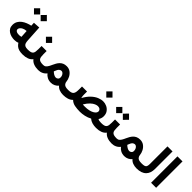

<svg xmlns="http://www.w3.org/2000/svg" viewBox="269 -2130 3449 3449"><g transform="rotate(45 1993.5 -405.5)"><path d="M286.7 -350.2 295.3 -210Q281 -206.1 266.5 -204Q252 -201.9 238.9 -201.9Q194.5 -201.9 171.2 -217Q147.9 -232.1 147.9 -256.2Q147.9 -275.8 163.1 -296.1Q178.2 -316.4 209 -331.6Q239.9 -346.8 286.7 -350.2ZM534.2 0V-128.2H533.7Q489.4 -128.2 465.7 -140.7Q442 -153.2 432.8 -179.4Q423.6 -205.6 421.3 -245.6L403.2 -554.9L275 -547.2L278.7 -476.6Q234.7 -467.5 190.6 -450.1Q146.5 -432.6 109.7 -405.1Q73 -377.6 51 -338.3Q28.9 -299.1 28.9 -246Q28.9 -201.2 48.2 -169.3Q67.5 -137.3 98.9 -117.6Q130.2 -97.8 167.1 -88.5Q203.9 -79.2 238.9 -79.2Q264.8 -79.2 289 -83.5Q313.2 -87.8 330.8 -96.3Q352.8 -63.4 378.4 -42Q404.1 -20.6 441.2 -10.3Q478.3 0 533.7 0ZM261.5 -731.7 340.1 -652.8 418.6 -731.7 340.1 -810.7ZM91.7 -731.7 170.3 -652.8 248.8 -731.7 170.3 -810.7Z M534.2 -128.2Q507.7 -128.2 488.8 -109.5Q469.8 -90.8 469.8 -64.3Q469.8 -37.8 488.8 -18.9Q507.7 0 534.2 0Q597.4 0 648.5 -18.6Q699.6 -37.1 731 -78.6Q762.3 -37.7 812.4 -18.9Q862.4 0 926.3 0H927.2V-128.2H926.3Q882.6 -128.2 856.8 -135.6Q830.9 -142.9 816.9 -160.3Q803.8 -176.3 799.6 -202.6Q795.3 -228.9 795.3 -267.8V-349.5H667.1V-267.8Q667.1 -229.1 662.9 -202.8Q658.7 -176.4 645.8 -160.3Q632 -142.6 605.3 -135.4Q578.6 -128.2 534.2 -128.2ZM604.5 -522.5 683.1 -443.6 761.6 -522.5 683.1 -601.4Z M927.2 -128.2Q900.8 -128.2 881.8 -109.5Q862.9 -90.8 862.9 -64.3Q862.9 -37.8 881.8 -18.9Q900.8 0 927.2 0Q977.7 0 1019.5 -19.8Q1061.4 -39.6 1089.7 -76.9Q1116.3 -42.2 1156.3 -21.1Q1196.3 0 1249.1 0Q1294.2 0 1331.2 -18.6Q1368.3 -37.1 1392.6 -67.6Q1420.7 -32.7 1464.8 -16.4Q1509 0 1561.5 0H1562V-128.2H1561.5Q1512.3 -128.2 1489.9 -137.5Q1467.5 -146.7 1457.3 -159.3Q1449.8 -168.2 1443.5 -181.2Q1437.1 -194.1 1435.1 -213.6Q1430.3 -260.9 1406.7 -306.8Q1383.2 -352.7 1342.4 -382.9Q1301.6 -413.1 1244.6 -413.1Q1200.2 -413.1 1168.1 -398.6Q1136 -384.2 1113.3 -360.2Q1090.6 -336.3 1074 -307Q1057.5 -277.7 1044.2 -247.7Q1038 -233.9 1031.9 -221.1Q1025.8 -208.3 1019.2 -196.3Q1002.4 -164.7 981.5 -146.4Q960.6 -128.2 927.2 -128.2ZM1145.3 -182.1 1152.6 -201.4Q1170.7 -250.6 1192 -268.9Q1213.4 -287.1 1237.3 -287.1Q1255.1 -287.1 1271.2 -274.4Q1287.4 -261.7 1297.8 -239.7Q1308.2 -217.8 1308.2 -189.7Q1308.2 -160.2 1289.1 -144.2Q1269.9 -128.2 1248 -128.2Q1222 -128.2 1194.4 -144.2Q1166.7 -160.3 1145.3 -182.1Z M2066.4 -594.5 2145 -515.6 2223.5 -594.5 2145 -673.5ZM1933 -130.9Q1973.4 -198.5 2013.2 -235.4Q2053 -272.3 2087.7 -287Q2122.4 -301.6 2147.6 -301.6Q2181.5 -301.6 2201.7 -284.4Q2221.8 -267.1 2221.8 -239.3Q2221.8 -220.9 2207 -201.4Q2192.1 -181.9 2162.7 -165.3Q2133.3 -148.7 2089.5 -138.4Q2045.7 -128.2 1987.3 -128.2Q1971.9 -128.2 1958.4 -128.8Q1944.8 -129.4 1933 -130.9ZM1823.1 -348.4H1694.9V-277.2Q1694.9 -235.5 1690.1 -207Q1685.2 -178.5 1670.7 -161Q1656.1 -143.6 1629.9 -135.9Q1603.8 -128.2 1562 -128.2Q1535.6 -128.2 1516.7 -109.4Q1497.7 -90.7 1497.7 -64.3Q1497.7 -38 1516.7 -19Q1535.6 0 1562 0Q1620.6 0 1669.2 -15Q1717.8 -29.9 1752.3 -65.3Q1792.7 -24.3 1853.9 -12.1Q1915 0 1987.3 0Q2041.7 0 2103.2 -13.5Q2164.7 -27.1 2218.3 -56.6Q2252.2 -26.6 2298.4 -13.3Q2344.6 0 2399.9 0H2400.4V-128.2H2399.9Q2370.5 -128.2 2350.7 -132.3Q2330.9 -136.4 2318.2 -145.3Q2333.4 -167.1 2341.9 -192.6Q2350.3 -218.1 2350.3 -246.9Q2350.3 -306.2 2321.3 -346.9Q2292.2 -387.7 2247.6 -408.8Q2203 -429.8 2155.3 -429.8Q2103.4 -429.8 2046.4 -405.8Q1989.4 -381.8 1934.3 -329.7Q1879.3 -277.6 1833 -192.9Q1830 -202.8 1827.7 -214.4Q1825.4 -226 1824.3 -239.8Q1823.1 -253.7 1823.1 -269.9Z M2400.4 -128.2Q2373.9 -128.2 2355 -109.5Q2336.1 -90.8 2336.1 -64.3Q2336.1 -37.8 2355 -18.9Q2373.9 0 2400.4 0Q2463.6 0 2514.7 -18.6Q2565.8 -37.1 2597.2 -78.6Q2628.5 -37.7 2678.6 -18.9Q2728.6 0 2792.5 0H2793.5V-128.2H2792.5Q2748.8 -128.2 2723 -135.6Q2697.1 -142.9 2683.1 -160.3Q2670 -176.3 2665.8 -202.6Q2661.5 -228.9 2661.5 -267.8V-349.5H2533.3V-267.8Q2533.3 -229.1 2529.1 -202.8Q2524.9 -176.4 2512 -160.3Q2498.2 -142.6 2471.5 -135.4Q2444.8 -128.2 2400.4 -128.2ZM2558.6 -522.5 2637.2 -443.6 2715.7 -522.5 2637.2 -601.4ZM2388.7 -522.5 2467.3 -443.6 2545.8 -522.5 2467.3 -601.4Z M2793.5 -128.2Q2767 -128.2 2748 -109.5Q2729.1 -90.8 2729.1 -64.3Q2729.1 -37.8 2748 -18.9Q2767 0 2793.5 0Q2843.9 0 2885.7 -19.8Q2927.6 -39.6 2955.9 -76.9Q2982.5 -42.2 3022.5 -21.1Q3062.5 0 3115.4 0Q3160.4 0 3197.4 -18.6Q3234.5 -37.1 3258.8 -67.6Q3286.9 -32.7 3331.1 -16.4Q3375.2 0 3427.7 0H3428.2V-128.2H3427.7Q3378.5 -128.2 3356.1 -137.5Q3333.7 -146.7 3323.5 -159.3Q3316 -168.2 3309.7 -181.2Q3303.3 -194.1 3301.3 -213.6Q3296.5 -260.9 3272.9 -306.8Q3249.4 -352.7 3208.6 -382.9Q3167.8 -413.1 3110.8 -413.1Q3066.4 -413.1 3034.3 -398.6Q3002.2 -384.2 2979.5 -360.2Q2956.8 -336.3 2940.2 -307Q2923.7 -277.7 2910.4 -247.7Q2904.2 -233.9 2898.1 -221.1Q2892 -208.3 2885.4 -196.3Q2868.7 -164.7 2847.7 -146.4Q2826.8 -128.2 2793.5 -128.2ZM3011.5 -182.1 3018.8 -201.4Q3036.9 -250.6 3058.2 -268.9Q3079.6 -287.1 3103.5 -287.1Q3121.3 -287.1 3137.5 -274.4Q3153.6 -261.7 3164 -239.7Q3174.4 -217.8 3174.4 -189.7Q3174.4 -160.2 3155.3 -144.2Q3136.1 -128.2 3114.3 -128.2Q3088.3 -128.2 3060.6 -144.2Q3033 -160.3 3011.5 -182.1Z M3669.8 -228.5V-673.6H3541.6V-228.5Q3541.6 -172.1 3523.4 -151.6Q3511.7 -138.5 3489 -133.4Q3466.3 -128.2 3428.2 -128.2Q3401.9 -128.2 3382.9 -109.4Q3363.9 -90.7 3363.9 -64.3Q3363.9 -38 3382.9 -19Q3401.9 0 3428.2 0Q3549.4 0 3611.6 -62.5Q3669.8 -121.1 3669.8 -228.5Z M3923.2 -3.2V-673.6H3795V-3.2Z"/></g></svg>

Font: Estedad-VF-FD Black
Style: Regular
Weight: 900
Designer: Amin Abedi
Version: Version 4.000